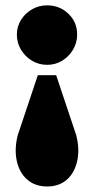

<svg xmlns="http://www.w3.org/2000/svg" viewBox="-20 -463 346 706"><path d="M119.1 -186.5H186.5L260.7 35.2Q273.4 86.9 263.7 129.9Q253.9 172.9 225.6 197.8Q197.3 222.7 153.3 222.7Q109.4 222.7 80.6 197.8Q51.8 172.9 42 129.9Q32.2 86.9 44.9 35.2ZM153.3 -443.4Q199.2 -443.4 231.4 -412.6Q263.7 -381.8 263.7 -335.9Q263.7 -305.7 248.5 -280.3Q233.4 -254.9 208.5 -239.7Q183.6 -224.6 153.3 -224.6Q123 -224.6 97.7 -239.7Q72.3 -254.9 57.1 -280.3Q42 -305.7 42 -335.9Q42 -365.2 57.1 -389.6Q72.3 -414.1 97.7 -428.7Q123 -443.4 153.3 -443.4Z"/></svg>

Font: Crimson Pro Black
Style: Regular
Weight: 900
Designer: Jacques Le Bailly
Foundry: Baron von Fonthausen
Version: Version 1.003